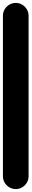

<svg xmlns="http://www.w3.org/2000/svg" viewBox="-20 -1290 215 1310"><path d="M0 -87.7H175V-1182.7H0ZM87.7 -175Q63.7 -175 43.7 -163.2Q23.7 -151.3 11.8 -131.3Q0 -111.3 0 -87.7Q0 -63.7 11.8 -43.7Q23.7 -23.7 43.7 -11.8Q63.7 0 87.7 0Q111.3 0 131.3 -11.8Q151.3 -23.7 163.2 -43.7Q175 -63.7 175 -87.7Q175 -111.3 163.2 -131.3Q151.3 -151.3 131.3 -163.2Q111.3 -175 87.7 -175ZM87.7 -1270Q63.7 -1270 43.7 -1258.2Q23.7 -1246.3 11.8 -1226.3Q0 -1206.3 0 -1182.7Q0 -1158.7 11.8 -1138.7Q23.7 -1118.7 43.7 -1106.8Q63.7 -1095 87.7 -1095Q111.3 -1095 131.3 -1106.8Q151.3 -1118.7 163.2 -1138.7Q175 -1158.7 175 -1182.7Q175 -1206.3 163.2 -1226.3Q151.3 -1246.3 131.3 -1258.2Q111.3 -1270 87.7 -1270Z"/></svg>

Font: Wavefont Thin
Style: Regular
Weight: 100
Monospace: yes
Version: Version 3.005;gftools[0.9.33]